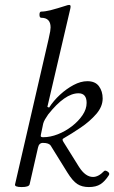

<svg xmlns="http://www.w3.org/2000/svg" viewBox="-20 -745 463 778"><path d="M68 13Q38 13 41 2L177 -587Q182 -609 183.5 -618.5Q185 -628 185 -634Q185 -673 147 -673Q140 -673 140 -685.5Q140 -698 147 -698Q163 -698 188 -704.5Q213 -711 244 -721Q255 -725 260 -725Q266 -725 266 -719Q266 -716 265.5 -713Q265 -710 264 -706L172 -312L179 -309Q197 -337 223 -361Q249 -385 278 -400.5Q307 -416 334 -416Q366 -416 381 -395.5Q396 -375 396 -346Q396 -313 370 -283Q344 -253 307 -228Q270 -203 237 -184Q230 -181 237 -170L300 -69Q326 -28 357 -28Q379 -28 402 -52Q407 -56 416.5 -49.5Q426 -43 421 -35Q405 -10 387 1.5Q369 13 340 13Q312 13 293 0.5Q274 -12 253 -46L186 -154Q179 -166 154 -166Q138 -166 134 -147L100 2Q97 13 68 13ZM155 -189Q184 -189 214.5 -201Q245 -213 271.5 -233.5Q298 -254 314.5 -278.5Q331 -303 331 -328Q331 -367 298 -367Q243 -367 175 -281Q168 -271 162.5 -261.5Q157 -252 155 -244L146 -201Q146 -200 145.5 -198Q145 -196 145 -194Q145 -189 155 -189Z"/></svg>

Font: Junicode
Style: Italic
Weight: 400
Italic angle: -11°
Designer: Peter S. Baker
Version: Version 2.100; ttfautohint (v1.8.4)